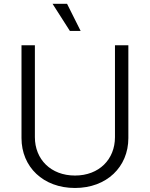

<svg xmlns="http://www.w3.org/2000/svg" viewBox="-20 -962 776 994"><path d="M368.2 11.2C532.2 11.2 644.5 -97.7 644.5 -247.1V-727.5H575.2V-252C575.2 -137.2 493.2 -53.2 368.2 -53.2C243.2 -53.2 160.6 -137.2 160.6 -252V-727.5H91.3V-247.1C91.3 -98.1 203.6 11.2 368.2 11.2ZM341.8 -801.8H397.5L327.1 -942.4H252Z"/></svg>

Font: Raveo Light
Style: Regular
Weight: 300
Designer: Jakub Foglar, Rasmus Andersson (Inter)
Foundry: Jakubfoglar.com
Version: Version 1.100;Glyphs 3.2.3 (3260)